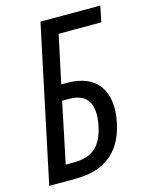

<svg xmlns="http://www.w3.org/2000/svg" viewBox="-109 -783 655 852"><g transform="rotate(-15 218.0 -357.0)"><path d="M10 0H128C256 0 343 -55 372 -191C402 -334 341 -421 206 -421H178L225 -641H421L436 -714H161ZM105 -72 163 -350H195C279 -350 310 -298 290 -200C270 -104 221 -72 140 -72Z"/></g></svg>

Font: Noto Sans ExtraCondensed
Style: Italic
Weight: 400
Width: 2
Italic angle: -12°
Designer: Monotype Design Team
Foundry: Monotype Imaging Inc.
Version: Version 2.013